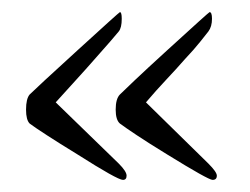

<svg xmlns="http://www.w3.org/2000/svg" viewBox="-20 -381 412 317"><path d="M331 -84Q324 -84 256 -126Q225 -145 205.5 -158Q186 -171 178 -177Q171 -183 171 -200Q171 -218 178 -225Q183 -230 202.5 -248.5Q222 -267 256 -298Q325 -361 326 -361Q330 -361 330 -350Q330 -337 324 -329Q320 -324 310.5 -312Q301 -300 285 -283Q271 -267 254.5 -249.5Q238 -232 221 -212L324 -111Q338 -97 338 -91Q338 -84 331 -84ZM183 -84Q174 -84 108 -126Q77 -145 57 -158Q37 -171 29 -177Q23 -183 23 -200Q23 -218 29 -225Q39 -235 108 -298Q177 -361 178 -361Q181 -361 181 -350Q181 -335 176 -329Q172 -324 162 -312.5Q152 -301 136 -283Q122 -267 106 -249.5Q90 -232 72 -212L176 -111Q189 -98 189 -91Q189 -84 183 -84Z"/></svg>

Font: Imperial Script
Style: Regular
Weight: 400
Designer: Robert E. Leuschke
Foundry: Robert E. Leuschke
Version: Version 1.010; ttfautohint (v1.8.3)